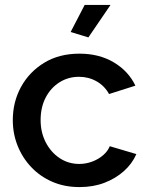

<svg xmlns="http://www.w3.org/2000/svg" viewBox="-20 -750 599 780"><path d="M303 10Q242 10 192.5 -11.5Q143 -33 107 -71Q71 -109 51.5 -158Q32 -207 32 -262Q32 -336 65.5 -397Q99 -458 159.5 -495Q220 -532 303 -532Q383 -532 442.5 -496.5Q502 -461 530 -402L423 -368Q405 -401 372.5 -419.5Q340 -438 301 -438Q257 -438 221.5 -415.5Q186 -393 165.5 -353.5Q145 -314 145 -262Q145 -212 166 -171.5Q187 -131 222.5 -107.5Q258 -84 302 -84Q329 -84 354.5 -93.5Q380 -103 399 -119.5Q418 -136 426 -156L534 -124Q517 -85 483.5 -55Q450 -25 404.5 -7.5Q359 10 303 10ZM339 -598 267 -620 324 -730H429Z"/></svg>

Font: Raleway Thin SemiBold
Style: Regular
Weight: 600
Version: Version 4.026